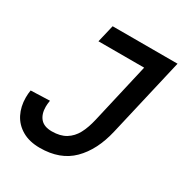

<svg xmlns="http://www.w3.org/2000/svg" viewBox="-164 -813 902 947"><g transform="rotate(30 287.5 -339.5)"><path d="M10.3 -171.4Q10.3 -192.9 13.7 -212.9L121.6 -216.8Q118.2 -195.3 118.2 -181.2Q118.2 -139.2 139.2 -114.7Q160.2 -90.3 204.6 -90.3Q252.4 -90.3 283.7 -109.6Q314.9 -128.9 333.5 -163.3Q352.1 -197.8 363.8 -248.5L442.4 -590.3H182.1L205.6 -689.5H575.2L471.7 -242.7Q444.3 -124.5 376.7 -57.4Q309.1 9.8 193.8 9.8Q134.3 9.8 93 -14.2Q51.8 -38.1 31 -79.1Q10.3 -120.1 10.3 -171.4Z"/></g></svg>

Font: Acari Sans SemiBold
Style: Italic
Weight: 600
Italic angle: -13°
Designer: Alfredo Marco Pradil and Stefan Peev
Foundry: Hanken Design Co.
Version: Version 1.045;January 11, 2019;FontCreator 11.5.0.2425 64-bi